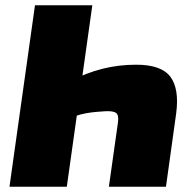

<svg xmlns="http://www.w3.org/2000/svg" viewBox="-20 -710 726 730"><path d="M498 -464Q593 -464 627.5 -418.5Q662 -373 650 -280L611 0H394L428 -241Q433 -271 422 -280Q411 -289 379 -287Q363 -286 345.5 -284.5Q328 -283 307.5 -279.5Q287 -276 261 -267L244 -400Q308 -433 369.5 -448.5Q431 -464 498 -464ZM331 -690 234 0H16L113 -690Z"/></svg>

Font: Exo 2 Black
Style: Italic
Weight: 900
Italic angle: -8°
Designer: Natanael Gama
Foundry: Natanael Gama
Version: Version 2.010